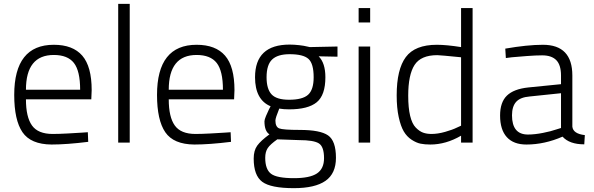

<svg xmlns="http://www.w3.org/2000/svg" viewBox="-20 -742 3091 999"><path d="M254 -45Q286 -45 332 -47.5Q378 -50 408 -52L437 -54L439 -4Q326 10 248 10Q140 9 97 -54Q54 -117 54 -248Q54 -509 260 -509Q359 -509 408 -452.5Q457 -396 457 -273L455 -225H115Q115 -133 146.5 -89Q178 -45 254 -45ZM115 -275H397Q397 -373 364.5 -414.5Q332 -456 260 -456Q115 -456 115 -275Z M595 0V-722H655V0Z M997 -45Q1029 -45 1075 -47.5Q1121 -50 1151 -52L1180 -54L1182 -4Q1069 10 991 10Q883 9 840 -54Q797 -117 797 -248Q797 -509 1003 -509Q1102 -509 1151 -452.5Q1200 -396 1200 -273L1198 -225H858Q858 -133 889.5 -89Q921 -45 997 -45ZM858 -275H1140Q1140 -373 1107.5 -414.5Q1075 -456 1003 -456Q858 -456 858 -275Z M1509 237Q1389 237 1344.5 204Q1300 171 1300 83Q1300 41 1318.5 15.5Q1337 -10 1382 -43Q1356 -59 1356 -111Q1356 -119 1364 -138.5Q1372 -158 1380 -174L1388 -189Q1307 -223 1307 -340Q1307 -510 1487 -510Q1510 -510 1536.5 -507Q1563 -504 1578 -500L1592 -497L1736 -500V-447L1638 -449Q1673 -414 1673 -340Q1673 -247 1628 -210Q1583 -173 1484 -173Q1455 -173 1433 -177Q1413 -128 1413 -115Q1413 -82 1432.5 -74Q1452 -66 1540 -66Q1646 -66 1687 -37.5Q1728 -9 1728 79Q1728 161 1673.5 199Q1619 237 1509 237ZM1536 -13 1423 -17Q1386 9 1373 28.5Q1360 48 1360 79Q1360 139 1390 162Q1420 185 1510 185Q1592 185 1629 160.5Q1666 136 1666 81Q1666 21 1639 4Q1612 -13 1536 -13ZM1484 -223Q1554 -223 1583 -249Q1612 -275 1612 -340Q1612 -411 1585 -435.5Q1558 -460 1487 -460Q1425 -460 1396 -432.5Q1367 -405 1367 -340Q1367 -279 1393 -251Q1419 -223 1484 -223Z M1846 0V-500H1906V0ZM1846 -625V-700H1906V-625Z M2439 -700V0H2379V-36Q2300 10 2219 10Q2190 10 2168 5.5Q2146 1 2121.5 -15Q2097 -31 2081 -58Q2065 -85 2054.5 -133Q2044 -181 2044 -246Q2044 -381 2091.5 -445Q2139 -509 2253 -509Q2303 -509 2379 -497V-700ZM2225 -45Q2258 -45 2296.5 -56Q2335 -67 2357 -78L2379 -88V-444Q2269 -455 2255 -455Q2170 -455 2137 -404Q2104 -353 2104 -244Q2104 -181 2114 -139.5Q2124 -98 2143 -78.5Q2162 -59 2181 -52Q2200 -45 2225 -45Z M2958 -349V-83Q2962 -46 3023 -39L3020 9Q2943 9 2907 -31Q2813 10 2719 10Q2652 10 2617 -28.5Q2582 -67 2582 -141Q2582 -210 2617.5 -244.5Q2653 -279 2729 -287L2899 -304V-349Q2899 -404 2874.5 -429Q2850 -454 2801 -454Q2769 -454 2722 -450.5Q2675 -447 2643 -444L2612 -440L2609 -489Q2724 -509 2805 -509Q2958 -509 2958 -349ZM2899 -257 2736 -240Q2687 -236 2665.5 -212Q2644 -188 2644 -142Q2644 -42 2727 -42Q2762 -42 2805 -50.5Q2848 -59 2873 -68L2899 -76Z"/></svg>

Font: TypoPRO Titillium Text
Style: 250 wt
Weight: 300
Designer: Accademia di Belle Arti di Urbino and others
Foundry: Accademia di Belle Arti di Urbino and others.
Version: Version 25.000